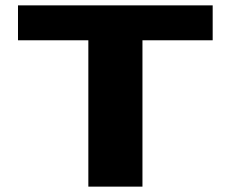

<svg xmlns="http://www.w3.org/2000/svg" viewBox="-20 -695 866 715"><path d="M510.5 -545V0H309V-545H47V-675H772V-545Z"/></svg>

Font: Anybody Wide
Style: Bold
Weight: 700
Width: 7
Designer: Tyler Finck
Foundry: Etcetera Type Company
Version: Version 1.000; ttfautohint (v1.8)